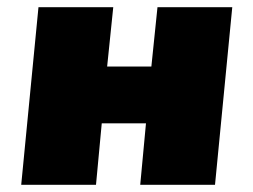

<svg xmlns="http://www.w3.org/2000/svg" viewBox="-20 -514 705 534"><path d="M87 -494H295L278 -329H401L418 -494H626L578 0H370L386 -171H263L247 0H39Z"/></svg>

Font: Nunito Sans Heavy Heavy
Style: Italic
Weight: 400
Italic angle: -4.541°
Designer: Vernon Adams
Foundry: Vernon Adams
Version: Version 2.002